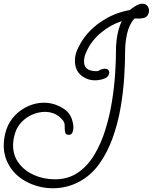

<svg xmlns="http://www.w3.org/2000/svg" viewBox="-92 -761 818 1028"><path d="M190 247Q133 247 80 226Q7 197 -32.5 141.5Q-72 86 -72 17Q-72 -25 -57 -70Q-42 -112 -11.5 -143.5Q19 -175 59.5 -193Q100 -211 143 -211Q184 -211 219 -195Q230 -191 248 -179.5Q266 -168 273 -158Q280 -150 284 -143Q288 -136 292 -126Q294 -120 297.5 -106Q301 -92 301 -78Q301 -63 295.5 -51Q290 -39 276 -39Q260 -39 257 -52Q254 -65 254.5 -81.5Q255 -98 251 -106Q249 -111 245.5 -115.5Q242 -120 238 -124Q220 -144 197 -153Q174 -162 149 -162Q116 -162 83.5 -148.5Q51 -135 26 -110Q1 -85 -10 -52Q-22 -15 -22 17Q-22 72 9 113Q40 154 91 176.5Q142 199 202 199Q273 199 325 163.5Q377 128 413 68Q449 8 472 -66Q495 -140 507.5 -218Q520 -296 524.5 -367.5Q529 -439 529 -493Q529 -530 536 -571Q543 -612 560 -648Q501 -629 450 -587Q399 -545 373 -489Q366 -474 362 -461.5Q358 -449 358 -432Q358 -410 368.5 -398.5Q379 -387 394 -383.5Q409 -380 420 -380Q427 -380 431 -380.5Q435 -381 435 -381L436 -382Q440 -386 448 -388.5Q456 -391 460 -392Q463 -393 466 -393Q469 -393 471 -393Q482 -393 487.5 -387Q493 -381 493 -373Q493 -365 488 -356.5Q483 -348 473 -343Q446 -331 417 -331Q375 -331 342.5 -357.5Q310 -384 309 -435Q309 -457 314.5 -475Q320 -493 330 -512Q369 -589 443.5 -641Q518 -693 603 -707Q612 -715 628 -725.5Q644 -736 655 -739Q659 -740 662.5 -740.5Q666 -741 670 -741Q688 -741 697 -729.5Q706 -718 706 -704Q706 -691 698 -678.5Q690 -666 673 -664L660 -662Q653 -661 649 -661.5Q645 -662 639 -662Q636 -662 633 -662Q630 -662 627 -661Q599 -629 588.5 -580.5Q578 -532 578 -493Q578 -428 573 -348Q568 -268 553.5 -184Q539 -100 511 -22Q483 56 438.5 118Q394 180 328 214Q264 247 190 247Z"/></svg>

Font: Twinkle Star
Style: Regular
Weight: 400
Designer: Robert E. Leuschke
Foundry: Robert E. Leuschke
Version: Version 2.010; ttfautohint (v1.8.3)